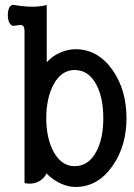

<svg xmlns="http://www.w3.org/2000/svg" viewBox="-20 -738 540 776"><path d="M79.1 -611.3V2Q113.3 8.8 138.7 -5.9Q158.2 -16.6 168 -37.1Q195.3 -8.8 230.5 5.9Q257.8 17.6 285.2 17.6Q376 17.6 435.5 -68.4Q491.2 -148.4 491.2 -259.8Q491.2 -374 435.5 -454.1Q376 -539.1 285.2 -539.1Q253.9 -539.1 223.6 -525.4Q191.4 -511.7 168.9 -486.3V-717.8Q142.6 -710.9 110.4 -710.9Q78.1 -710.9 38.1 -717.8Q25.4 -720.7 17.6 -708Q11.7 -695.3 11.7 -676.8Q11.7 -658.2 17.6 -646.5Q25.4 -631.8 38.1 -633.8L43 -634.8Q65.4 -638.7 70.3 -635.7Q79.1 -631.8 79.1 -611.3ZM281.2 -455.1Q337.9 -455.1 369.1 -396.5Q397.5 -343.8 397.5 -259.8Q397.5 -177.7 369.1 -125Q337.9 -66.4 281.2 -66.4Q228.5 -66.4 196.3 -125Q167 -180.7 167 -259.8Q167 -340.8 196.3 -396.5Q228.5 -455.1 281.2 -455.1Z"/></svg>

Font: GungsuhChe
Style: Regular
Weight: 400
Monospace: yes
Version: Version 2.21